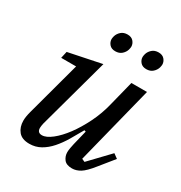

<svg xmlns="http://www.w3.org/2000/svg" viewBox="-172 -846 924 981"><g transform="rotate(30 289.5 -355.5)"><path d="M141 12Q97 12 76.5 -13Q56 -38 56 -76Q56 -99 65 -132L151 -450H63L72 -490L266 -530L152 -114Q150 -105 149 -98Q148 -91 148 -86Q148 -58 175 -58Q200 -58 233 -84Q266 -110 298 -153Q330 -196 358 -252.5Q386 -309 401 -371L438 -518H530L414 -57L432 -49L542 -164L568 -145L500 -61Q465 -17 441 -2.5Q417 12 393 12Q359 12 345 -6.5Q331 -25 331 -48Q331 -60 334 -75.5Q337 -91 339 -100L360 -186L351 -189Q330 -151 308.5 -115Q287 -79 262 -50.5Q237 -22 207 -5Q177 12 141 12ZM285 -617Q262 -617 250 -631Q238 -645 238 -662Q238 -668 241 -680Q246 -697 260.5 -710Q275 -723 298 -723Q321 -723 333 -709Q345 -695 345 -678Q345 -672 342 -660Q337 -643 322.5 -630Q308 -617 285 -617ZM468 -617Q445 -617 433 -631Q421 -645 421 -662Q421 -668 424 -680Q429 -697 443.5 -710Q458 -723 481 -723Q504 -723 516 -709Q528 -695 528 -678Q528 -672 525 -660Q520 -643 505.5 -630Q491 -617 468 -617Z"/></g></svg>

Font: IBM Plex Serif Text
Style: Italic
Weight: 450
Italic angle: -14°
Designer: Mike Abbink, Paul van der Laan, Pieter van Rosmalen
Foundry: Bold Monday
Version: Version 3.001